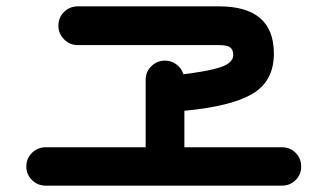

<svg xmlns="http://www.w3.org/2000/svg" viewBox="-20 -681 1040 605"><path d="M124 -96Q99 -96 81 -113.5Q63 -131 63 -156Q63 -182 81 -199.5Q99 -217 124 -217H439V-430Q439 -455 457 -472.5Q475 -490 500 -490Q520 -490 536 -478Q552 -466 558 -447Q621 -455 655 -463.5Q689 -472 702 -483Q715 -494 715 -507Q715 -524 705.5 -531.5Q696 -539 668 -539H225Q200 -539 182 -557Q164 -575 164 -600Q164 -626 182 -643.5Q200 -661 225 -661H670Q843 -661 843 -512Q843 -426 776.5 -386Q710 -346 561 -332V-217H868Q894 -217 911.5 -199.5Q929 -182 929 -156Q929 -131 911.5 -113.5Q894 -96 868 -96Z"/></svg>

Font: Zen Maru Gothic
Style: Bold
Weight: 700
Designer: Yoshimichi Ohira
Foundry: Positype
Version: Version 1.001